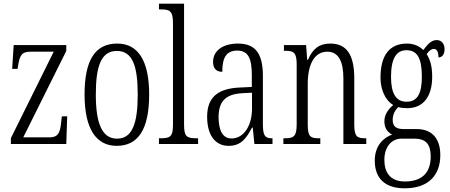

<svg xmlns="http://www.w3.org/2000/svg" viewBox="-20 -780 2439 1040"><path d="M39 0H339L344 -150H315L311 -115C305 -59 294 -36 247 -36H106L339 -504V-536H54L46 -407H75L78 -425C87 -478 96 -500 145 -500H271L39 -32Z M612 10C727 10 788 -77 788 -268C788 -453 727 -544 615 -544C495 -544 438 -454 438 -268C438 -79 503 10 612 10ZM614 -29C533 -29 499 -111 499 -268C499 -425 529 -504 613 -504C697 -504 726 -425 726 -268C726 -112 697 -29 614 -29Z M841 0H1053V-31H1046C992 -31 977 -39 977 -105V-760H841V-729H853C897 -729 917 -722 917 -656V-105C917 -39 902 -31 848 -31H841Z M1218 10C1287 10 1315 -32 1345 -89H1349L1358 0H1456V-31H1453C1416 -31 1404 -44 1404 -108V-369C1404 -497 1358 -544 1269 -544C1186 -544 1134 -504 1134 -445C1134 -410 1151 -391 1184 -391C1184 -466 1205 -506 1265 -506C1326 -506 1344 -461 1344 -372V-309L1280 -306C1160 -301 1102 -253 1102 -148C1102 -41 1151 10 1218 10ZM1234 -30C1185 -30 1164 -76 1164 -145C1164 -225 1197 -270 1291 -275L1345 -278V-191C1345 -100 1301 -30 1234 -30Z M1515 0H1715V-31H1709C1663 -31 1647 -38 1647 -103V-326C1647 -433 1684 -500 1753 -500C1816 -500 1840 -443 1840 -355V0H1964V-31H1960C1915 -31 1899 -39 1899 -105V-355C1899 -486 1856 -544 1769 -544C1709 -544 1674 -516 1648 -456H1644L1638 -536H1518V-505H1523C1569 -505 1587 -497 1587 -433V-105C1587 -39 1569 -31 1522 -31H1515Z M2172 240C2300 240 2365 170 2365 60C2365 -18 2330 -81 2236 -81H2165C2128 -81 2107 -94 2107 -130C2107 -163 2122 -184 2137 -200C2148 -196 2171 -194 2185 -194C2276 -194 2321 -261 2321 -364C2321 -427 2308 -460 2291 -487C2306 -507 2317 -515 2330 -515C2347 -515 2355 -498 2355 -469C2377 -469 2388 -488 2388 -514C2388 -540 2374 -563 2345 -563C2311 -563 2289 -529 2273 -509C2253 -529 2223 -544 2185 -544C2091 -544 2041 -482 2041 -359C2041 -292 2069 -235 2110 -211C2085 -190 2062 -161 2062 -123C2062 -82 2083 -62 2104 -51C2059 -35 2010 7 2010 90C2010 182 2061 240 2172 240ZM2182 -229C2124 -229 2098 -275 2098 -364C2098 -463 2127 -508 2181 -508C2239 -508 2265 -467 2265 -365C2265 -273 2241 -229 2182 -229ZM2173 203C2091 203 2062 151 2062 86C2062 11 2105 -29 2154 -29H2224C2288 -29 2313 2 2313 68C2313 144 2277 203 2173 203Z"/></svg>

Font: Noto Serif Armenian ExtraCondensed Light
Style: Regular
Weight: 300
Width: 2
Designer: Monotype Design Team
Foundry: Monotype Imaging Inc.
Version: Version 2.008